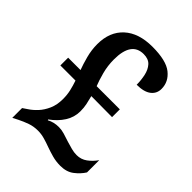

<svg xmlns="http://www.w3.org/2000/svg" viewBox="-212 -828 943 943"><g transform="rotate(45 259.5 -357.0)"><path d="M378 10Q348 10 321 2.5Q294 -5 272 -13Q248 -22 225 -28.5Q202 -35 179 -35Q149 -35 123.5 -26Q98 -17 72 -4L45 10V-58L70 -75Q90 -88 109.5 -109Q129 -130 142.5 -160.5Q156 -191 156 -232Q156 -261 150 -287Q144 -313 135 -339H30V-393H116Q105 -422 94.5 -461.5Q84 -501 84 -541Q84 -627 137 -675.5Q190 -724 285 -724Q381 -724 422 -691Q463 -658 463 -609Q463 -576 437.5 -556.5Q412 -537 362 -537Q362 -568 355.5 -598.5Q349 -629 331.5 -648.5Q314 -668 280 -668Q195 -668 195 -546Q195 -502 206 -461Q217 -420 228 -393H389V-339L244 -340Q250 -316 254.5 -295.5Q259 -275 259 -249Q259 -208 236.5 -172.5Q214 -137 175 -109L177 -105Q204 -120 239 -120Q258 -120 278 -114Q298 -108 322 -100Q342 -94 360.5 -89Q379 -84 398 -84Q428 -84 452 -101.5Q476 -119 494 -145V-60Q477 -33 449 -11.5Q421 10 378 10Z"/></g></svg>

Font: Noto Serif SemiCondensed SemiBold
Style: Regular
Weight: 600
Width: 4
Designer: Monotype Design Team
Foundry: Monotype Imaging Inc.
Version: Version 2.013; ttfautohint (v1.8.4.7-5d5b)